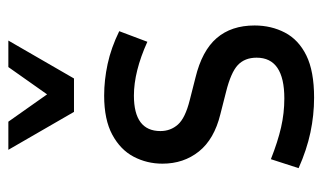

<svg xmlns="http://www.w3.org/2000/svg" viewBox="-180 -600 790 471"><g transform="rotate(-90 215.5 -365.0)"><path d="M209 -63Q309 -63 309 -131Q309 -160 291 -177Q273 -194 225 -206L170 -220Q109 -235 79 -272.5Q49 -310 49 -362Q49 -400 66 -432.5Q83 -465 120 -485Q157 -505 216 -505Q254 -505 293.5 -496.5Q333 -488 374 -468L348 -399Q275 -432 216 -432Q129 -432 129 -367Q129 -342 145 -324Q161 -306 205 -295L260 -281Q326 -265 357 -229Q388 -193 388 -136Q388 -95 370.5 -61.5Q353 -28 314.5 -9Q276 10 211 10Q168 10 125.5 1Q83 -8 38 -28L60 -96Q103 -79 138 -71Q173 -63 209 -63ZM351 -740 258 -579H176L83 -740H152L219 -645L286 -740Z"/></g></svg>

Font: Inria Sans
Style: Regular
Weight: 400
Designer: Black Foundry Team
Foundry: Black Foundry
Version: Version 1.2; ttfautohint (v1.8.3)